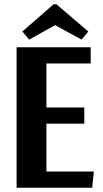

<svg xmlns="http://www.w3.org/2000/svg" viewBox="-20 -882 482 902"><path d="M198 -377H376V-301H198V-76H421L413 0H58V-660H406V-584H198ZM245 -862 395 -734 363 -696 239 -764 117 -696 85 -734 232 -862Z"/></svg>

Font: Sansita Medium
Style: Regular
Weight: 500
Designer: Pablo Cosgaya
Foundry: Omnibus-Type
Version: Version 1.006